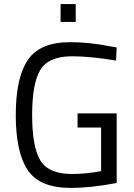

<svg xmlns="http://www.w3.org/2000/svg" viewBox="-20 -908 656 938"><path d="M359 -285V-354H550V-14Q424 10 325 10Q174 10 115.5 -77Q57 -164 57 -345.5Q57 -527 115.5 -614.5Q174 -702 323 -702Q416 -702 516 -682L550 -676L547 -612Q423 -633 332 -633Q217 -633 177 -566.5Q137 -500 137 -345.5Q137 -191 177 -124.5Q217 -58 331 -58Q401 -58 474 -72V-285ZM276 -801V-888H350V-801Z"/></svg>

Font: Titillium Web[RUS by Daymarius]
Style: Regular
Weight: 400
Designer: Cyrillization by Daymarius
Foundry: Cyrillization by Daymarius
Version: Version 1.002 September 11, 2018